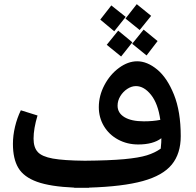

<svg xmlns="http://www.w3.org/2000/svg" viewBox="-20 -885 939 921"><path d="M407 15V16H375H336V15Q221 10 157.5 -13Q94 -36 68 -79.5Q42 -123 42 -195Q42 -235 52 -277Q62 -319 80 -356L160 -331Q141 -268 141 -220Q141 -178 161 -156Q181 -134 233 -124.5Q285 -115 387 -114Q505 -115 575.5 -121.5Q646 -128 684.5 -140Q723 -152 751 -172Q753 -189 753.5 -201.5Q754 -214 754 -222Q715 -192 643 -192Q590 -192 546.5 -215.5Q503 -239 478.5 -280Q454 -321 454 -371Q454 -426 481 -477Q508 -528 551 -559.5Q594 -591 638 -591Q686 -591 734 -551.5Q782 -512 814.5 -431Q847 -350 847 -232Q847 -148 804 -95.5Q761 -43 665 -16.5Q569 10 407 15ZM670 -303Q714 -303 749 -310Q738 -388 704.5 -430Q671 -472 632 -472Q611 -472 590.5 -458.5Q570 -445 557 -423.5Q544 -402 544 -378Q544 -343 577 -323Q610 -303 670 -303ZM582 -796 636 -865 705 -809 650 -741ZM461 -791 514 -859 583 -804 528 -735ZM614 -675 669 -743 736 -688 683 -619ZM492 -670 547 -738 615 -682 561 -614Z"/></svg>

Font: FiraGO Medium
Style: Italic
Weight: 500
Italic angle: -8°
Designer: bBox Type GmbH
Foundry: bBox Type GmbH
Version: Version 1.001